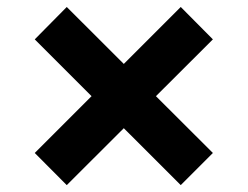

<svg xmlns="http://www.w3.org/2000/svg" viewBox="-20 -570 720 558"><path d="M598.7 -455.6 505.3 -549.7 339.8 -384.2 174 -549.7 81 -455.6 246.1 -290.5 81 -125.4 174 -32 339.8 -197.4 505.3 -32 598.7 -125.4 433.2 -290.5Z"/></svg>

Font: TID UI
Style: Bold
Weight: 700
Designer: The TID Project Authors
Foundry: Bakken & Bæck
Version: Version 1.001;hotconv 1.0.109;makeotfexe 2.5.65596